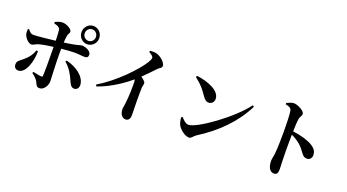

<svg xmlns="http://www.w3.org/2000/svg" viewBox="-59 -1453 3838 2124"><g transform="rotate(20 1860.0 -391.0)"><path d="M765 -602C823 -602 870 -650 870 -709C870 -769 823 -817 765 -817C709 -817 662 -769 662 -709C662 -650 709 -602 765 -602ZM149 -68C236 -68 285 -229 282 -344L264 -347C246 -297 219 -254 167 -211C120 -171 97 -165 97 -122C97 -90 117 -68 149 -68ZM798 -91C832 -91 852 -119 850 -156C842 -254 730 -329 616 -355L606 -341C669 -286 702 -227 731 -160C746 -127 761 -91 798 -91ZM765 -642C729 -642 700 -672 700 -709C700 -747 729 -777 765 -777C803 -777 831 -747 831 -709C831 -672 803 -642 765 -642ZM185 -389C211 -389 230 -410 264 -419C308 -431 370 -441 428 -448L429 -380C430 -298 431 -158 427 -108C426 -95 420 -93 410 -94C386 -96 351 -103 312 -112L306 -96C338 -74 364 -48 377 -25C398 17 399 35 438 35C486 35 524 -26 524 -77C524 -115 514 -280 514 -379V-458C573 -463 631 -468 666 -468C721 -468 752 -461 788 -461C815 -461 829 -473 829 -499C829 -543 763 -570 721 -570C697 -570 690 -555 517 -531C518 -563 521 -591 525 -612C527 -639 545 -646 545 -669C545 -698 479 -735 432 -736C401 -736 367 -722 345 -711L346 -695C385 -685 409 -677 418 -653C422 -639 425 -581 427 -520C350 -511 214 -496 171 -496C144 -496 128 -511 106 -540L93 -535C91 -517 91 -484 99 -467C114 -428 155 -389 185 -389Z M1450 34C1483 34 1501 8 1501 -33C1501 -82 1495 -220 1499 -349C1500 -377 1508 -394 1508 -411C1508 -430 1484 -448 1453 -471C1508 -524 1555 -575 1588 -609C1613 -636 1636 -635 1636 -664C1636 -698 1580 -752 1529 -768C1501 -777 1471 -775 1446 -773L1442 -757C1469 -743 1495 -723 1495 -706C1495 -694 1487 -674 1471 -648C1402 -537 1209 -334 1012 -217L1022 -198C1186 -254 1329 -362 1394 -417C1398 -407 1400 -394 1400 -380C1401 -338 1400 -229 1389 -135C1386 -103 1379 -81 1379 -63C1379 -15 1402 34 1450 34Z M2178 -17C2205 -17 2217 -49 2247 -68C2463 -204 2632 -373 2737 -583L2720 -595C2586 -410 2223 -148 2122 -148C2089 -148 2056 -185 2034 -208L2021 -199C2021 -171 2030 -134 2041 -112C2060 -74 2125 -17 2178 -17ZM2250 -455C2286 -455 2310 -484 2310 -519C2310 -618 2158 -674 2030 -690L2021 -674C2110 -604 2133 -569 2177 -506C2200 -472 2220 -455 2250 -455Z M3484 -244C3517 -244 3538 -272 3538 -303C3538 -354 3511 -383 3470 -408C3418 -439 3331 -465 3238 -476C3239 -531 3241 -583 3247 -621C3251 -656 3272 -666 3272 -694C3272 -725 3189 -772 3142 -772C3115 -772 3084 -757 3058 -745L3059 -729C3097 -722 3126 -712 3131 -680C3139 -637 3142 -516 3142 -436C3142 -379 3141 -250 3133 -178C3129 -136 3120 -114 3120 -88C3120 -17 3146 35 3195 35C3232 35 3242 15 3242 -35C3242 -49 3240 -81 3238 -130C3235 -213 3235 -336 3237 -437C3287 -413 3320 -390 3349 -365C3421 -297 3424 -244 3484 -244Z"/></g></svg>

Font: GenRyuMin2 TW B
Style: Regular
Weight: 700
Version: Version 2.100;PS 2.1;hotconv 16.6.51;makeotf.lib2.5.65220 DE